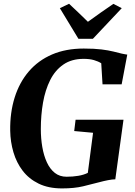

<svg xmlns="http://www.w3.org/2000/svg" viewBox="-20 -1016 733 1044"><path d="M317.5 8.5Q243.5 8.5 190.2 -17.5Q137 -43.5 103.2 -87.8Q69.5 -132 53 -188.2Q36.5 -244.5 35.5 -305Q34 -404 59.8 -486Q85.5 -568 136.8 -627.8Q188 -687.5 263 -719.8Q338 -752 435.5 -752Q493.5 -752 531.5 -747.2Q569.5 -742.5 595.5 -736Q621.5 -729.5 642 -724.5Q649.5 -723 657 -721.5Q664.5 -720 672 -719L641.5 -557.5H537.5L530.5 -672Q514 -682.5 490.8 -689.2Q467.5 -696 435 -696Q369.5 -696 324.8 -665.2Q280 -634.5 253 -580.8Q226 -527 214 -458.5Q202 -390 202 -314.5Q202 -263.5 210 -216.8Q218 -170 234.8 -133.5Q251.5 -97 278 -76Q304.5 -55 342 -55Q375.5 -55 405.5 -60Q435.5 -65 457.5 -76L486 -294L383.5 -303.5L391 -365H651.5L607 -41Q591.5 -41 567 -36.2Q542.5 -31.5 521 -25.5Q479.5 -14.5 431.8 -3Q384 8.5 317.5 8.5ZM406.5 -805 305.5 -971.5 355.5 -995.5Q381.5 -971 407.2 -946.8Q433 -922.5 458 -897.5Q492 -922.5 527 -947Q562 -971.5 596.5 -995L642 -971.5L485 -805Z"/></svg>

Font: Merriweather 36pt ExtraBold
Style: Italic
Weight: 800
Italic angle: -7.8°
Version: Version 2.101